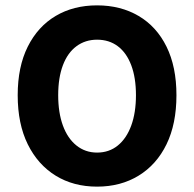

<svg xmlns="http://www.w3.org/2000/svg" viewBox="-20 -684 724 716"><path d="M342 12Q254 12 187.5 -29Q121 -70 83.5 -146Q46 -222 46 -329Q46 -435 83.5 -510Q121 -585 187.5 -624.5Q254 -664 342 -664Q430 -664 497 -624.5Q564 -585 601 -510Q638 -435 638 -329Q638 -222 601 -146Q564 -70 497 -29Q430 12 342 12ZM342 -115Q387 -115 419.5 -141.5Q452 -168 469.5 -216Q487 -264 487 -329Q487 -394 469.5 -440.5Q452 -487 419.5 -511.5Q387 -536 342 -536Q298 -536 265 -511.5Q232 -487 214.5 -440.5Q197 -394 197 -329Q197 -264 214.5 -216Q232 -168 265 -141.5Q298 -115 342 -115Z"/></svg>

Font: Source Sans 3 ExtraLight
Style: Bold
Weight: 700
Version: Version 3.052;hotconv 1.1.0;makeotfexe 2.6.0